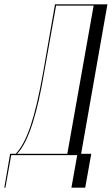

<svg xmlns="http://www.w3.org/2000/svg" viewBox="-106 -719 518 890"><path d="M-81 151 -54 0H252L225 151H289L317 -6H270L392 -699H149L94 -384C56 -169 18 -60 -33 -6H-59L-86 151ZM-27 -6C29 -62 69 -209 97 -373L154 -693H328L206 -6Z"/></svg>

Font: Moniqa Ita Display
Style: Italic
Weight: 400
Italic angle: -10°
Designer: Rajesh Rajput
Foundry: Rajesh Rajput
Version: Version 1.000